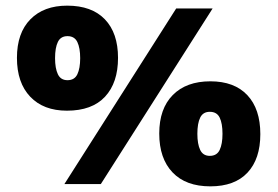

<svg xmlns="http://www.w3.org/2000/svg" viewBox="-20 -652 983 680"><path d="M733 -622 337 0H208L604 -622ZM217 -260Q134 -260 87 -309.5Q40 -359 40 -447Q40 -535 87.5 -583.5Q135 -632 218 -632Q305 -632 351.5 -583.5Q398 -535 398 -447Q398 -359 352 -309.5Q306 -260 217 -260ZM219 -368Q244 -368 254 -389Q264 -410 264 -446Q264 -482 254 -503Q244 -524 219 -524Q195 -524 185 -503.5Q175 -483 175 -446Q175 -410 185 -389Q195 -368 219 -368ZM725 8Q638 8 591 -41.5Q544 -91 544 -179Q544 -267 592 -315.5Q640 -364 725 -364Q810 -364 856 -315Q902 -266 902 -177Q902 -89 856.5 -40.5Q811 8 725 8ZM723 -100Q748 -100 758 -121Q768 -142 768 -178Q768 -215 758 -235.5Q748 -256 723 -256Q699 -256 689 -235.5Q679 -215 679 -178Q679 -142 689 -121Q699 -100 723 -100Z"/></svg>

Font: Noto Sans Oriya ExtraBold
Style: Regular
Weight: 800
Version: Version 2.003